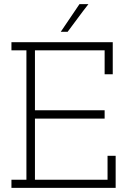

<svg xmlns="http://www.w3.org/2000/svg" viewBox="-20 -903 611 923"><path d="M536 0H35V-39H107V-661H35V-700H522V-546H483V-661H148V-373H483V-333H148V-39H497V-154H536ZM305 -750H272Q295 -783 317 -816.5Q339 -850 362 -883H405Q379 -850 354.5 -816.5Q330 -783 305 -750Z"/></svg>

Font: Josefin Slab
Style: Regular
Weight: 400
Designer: Santiago Orozco
Foundry: Typemade
Version: Version 2.000